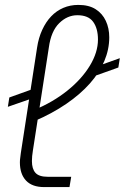

<svg xmlns="http://www.w3.org/2000/svg" viewBox="-20 -762 508 782"><path d="M12 -327 18 -365 121 -402 116 -363ZM350 -447 353 -484 468 -525 462 -487ZM160 0Q111 0 86 -26.5Q61 -53 61 -101Q61 -110 62.5 -120Q64 -130 65 -140L131 -568Q137 -608 152 -640.5Q167 -673 188.5 -695.5Q210 -718 238 -730Q266 -742 299 -742Q342 -742 369.5 -724.5Q397 -707 411 -677Q425 -647 425 -610Q425 -561 405 -513.5Q385 -466 346 -422Q307 -378 250 -339Q193 -300 121 -269L119 -314Q196 -346 254.5 -393Q313 -440 346 -494.5Q379 -549 379 -601Q379 -646 359.5 -673Q340 -700 295 -700Q254 -700 221 -667.5Q188 -635 179 -569L114 -149Q112 -137 111 -126.5Q110 -116 110 -106Q110 -74 124.5 -58Q139 -42 174 -42H270L263 0Z"/></svg>

Font: MuseoModerno ExtraLight
Style: Italic
Weight: 250
Italic angle: -9°
Designer: Pablo Cosgaya, Héctor Gatti, Marcela Romero, and the Authors of The MuseoModerno Project.
Foundry: Omnibus-Type Team
Version: Version 1.003